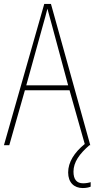

<svg xmlns="http://www.w3.org/2000/svg" viewBox="-20 -735 479 972"><path d="M352 134C352 86 382 44 433 0H437L238 -715H204L0 0H27L106 -278H332L409 -6C356 37 325 86 325 138C325 189 355 217 399 217C415 217 430 214 439 210V187C431 190 415 193 401 193C368 193 352 173 352 134ZM243 -607 325 -303H113L197 -606C206 -638 213 -662 220 -691C228 -660 235 -637 243 -607Z"/></svg>

Font: Noto Sans Ethiopic Condensed Thin
Style: Regular
Weight: 100
Width: 3
Designer: Monotype Design Team
Foundry: Monotype Imaging Inc.
Version: Version 2.102